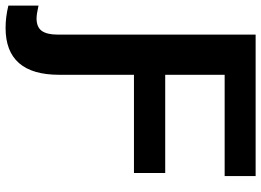

<svg xmlns="http://www.w3.org/2000/svg" viewBox="-181 -584 936 688"><g transform="rotate(90 287.0 -240.0)"><path d="M574 -577H211V-364H563V-252H211V16Q211 208 43 208Q4 208 -37 198V90Q-6 97 9 97Q40 97 53.5 78.5Q67 60 67 21V-688H574Z"/></g></svg>

Font: Libra Sans
Style: Bold
Weight: 700
Foundry: Context Ltd
Version: Version 1.000